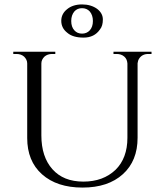

<svg xmlns="http://www.w3.org/2000/svg" viewBox="-20 -834 740 868"><path d="M351 -814C324 -814 301 -807 284 -793C266 -779 257 -761 257 -740C257 -718 266 -700 284 -686C301 -671 326 -664 358 -664C390 -664 415 -676 432 -701C432 -701 432 -701 432 -701C441 -712 445 -727 445 -746C445 -765 436 -781 419 -794C401 -807 378 -814 351 -814ZM386 -782C395 -771 400 -757 400 -739C400 -721 395 -707 386 -697C377 -687 365 -682 351 -682C336 -682 325 -687 316 -697C307 -707 302 -721 302 -739C302 -757 307 -771 316 -782C325 -792 336 -797 351 -797C365 -797 377 -792 386 -782ZM665 -600C665 -600 493 -600 493 -600C493 -600 493 -590 493 -590C493 -590 508 -590 508 -590C508 -590 508 -590 508 -590C521 -590 533 -586 542 -578C551 -570 555 -560 556 -547C556 -547 556 -211 556 -211C556 -211 556 -211 556 -211C556 -150 538 -101 502 -66C465 -31 417 -13 357 -13C296 -13 250 -32 217 -69C184 -106 167 -157 167 -222C167 -222 167 -547 167 -547C167 -547 167 -547 167 -547C167 -559 172 -569 181 -578C190 -586 202 -590 215 -590C215 -590 230 -590 230 -590C230 -590 230 -600 230 -600C230 -600 40 -600 40 -600C40 -600 40 -590 40 -590C40 -590 55 -590 55 -590C55 -590 55 -590 55 -590C68 -590 80 -586 89 -578C98 -569 103 -559 103 -547C103 -547 103 -210 103 -210C103 -210 103 -210 103 -210C103 -141 125 -86 170 -46C215 -6 276 14 353 14C430 14 491 -6 536 -47C580 -87 602 -142 602 -211C602 -211 602 -548 602 -548C602 -548 602 -548 602 -548C603 -556 605 -563 609 -569C609 -569 609 -569 609 -569C618 -583 632 -590 650 -590C650 -590 665 -590 665 -590C665 -590 665 -600 665 -600Z"/></svg>

Font: Cinzel Utterance
Style: Regular
Weight: 500
Designer: Natanael Gama
Foundry: ""
Version: ""